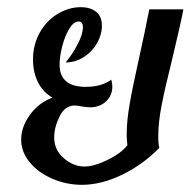

<svg xmlns="http://www.w3.org/2000/svg" viewBox="-20 -511 541 535"><path d="M459 -343Q440 -267 430.5 -218.5Q421 -170 421 -131Q421 -110 424 -99Q378 -52 320 -24Q262 4 208 4Q166 4 127 -12.5Q88 -29 63.5 -58Q39 -87 39 -122Q39 -157 63 -190.5Q87 -224 126 -239Q100 -254 86 -281.5Q72 -309 72 -345Q72 -387 91 -420.5Q110 -454 141 -472.5Q172 -491 205 -491Q232 -491 248 -478Q264 -465 264 -439Q264 -415 250.5 -391Q237 -367 213.5 -352Q190 -337 163 -337Q182 -360 196.5 -388Q211 -416 211 -435Q211 -451 199 -451Q185 -451 172.5 -430Q160 -409 153 -380.5Q146 -352 146 -331Q146 -269 219 -269Q263 -269 290 -289Q293 -279 293 -270Q293 -245 275.5 -228.5Q258 -212 231 -212Q222 -212 207.5 -214.5Q193 -217 188 -217Q161 -217 146 -186.5Q131 -156 131 -128Q131 -93 158 -70Q185 -47 215 -47Q242 -47 279 -65Q316 -83 335 -106Q333 -124 333 -137Q333 -174 341.5 -222.5Q350 -271 369 -356Q382 -414 396 -485H491Q484 -447 459 -343Z"/></svg>

Font: Charmonman
Style: Bold
Weight: 700
Designer: Ekaluck Peanpanawate
Foundry: Cadson Demak Co.,Ltd.
Version: Version 1.000; ttfautohint (v1.6)